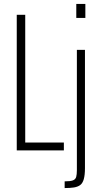

<svg xmlns="http://www.w3.org/2000/svg" viewBox="-20 -763 511 974"><path d="M65 0V-688H108V-40H304V0ZM367 -672V-743H413V-672ZM308 191V157Q337 157 350 152Q363 147 366.5 134.5Q370 122 370 100V-510H411V90Q411 125 405 146Q399 167 386.5 176Q374 185 355 188Q336 191 308 191Z"/></svg>

Font: Saira ExtraCondensed ExtraLight
Style: Regular
Weight: 250
Width: 2
Designer: Hector Gatti with collaboration of the Omnibus-Type team
Foundry: Omnibus-Type
Version: Version 1.101